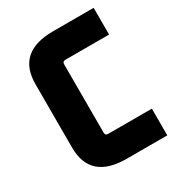

<svg xmlns="http://www.w3.org/2000/svg" viewBox="-156 -732 759 828"><g transform="rotate(-30 223.5 -317.5)"><path d="M435 -133V0H233Q53 0 53 -160V-475Q53 -635 233 -635H435V-502H217Q203 -502 203 -488V-147Q203 -133 217 -133Z"/></g></svg>

Font: Gemunu Libre ExtraBold
Style: Regular
Weight: 800
Designer: Puspanada Ekanayake, Sola Matas, Pathum Egodawatta, Kosala Senevirathne
Foundry: mooniak
Version: Version 1.100